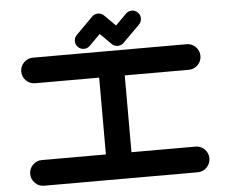

<svg xmlns="http://www.w3.org/2000/svg" viewBox="-60 -989 1253 1059"><g transform="rotate(-5 567.0 -460.0)"><path d="M992.2 -142.1Q1021.5 -142.1 1042.2 -121.3Q1063 -100.6 1063 -71.3Q1063 -42 1042.2 -21Q1021.5 0 992.2 0H141.6Q112.3 0 91.6 -21Q70.8 -42 70.8 -71.3Q70.8 -100.6 91.6 -121.3Q112.3 -142.1 141.6 -142.1H496.1V-567.4H141.6Q112.3 -567.4 91.6 -588.1Q70.8 -608.9 70.8 -638.2Q70.8 -667.5 91.6 -688.2Q112.3 -709 141.6 -709H992.2Q1021.5 -709 1042.2 -688.2Q1063 -667.5 1063 -638.2Q1063 -608.9 1042.2 -588.1Q1021.5 -567.4 992.2 -567.4H637.7V-142.1ZM707 -919.9Q726.6 -919.9 740.2 -906.2Q753.9 -892.6 753.9 -873Q753.9 -853.5 740.2 -839.8L646.5 -746.6Q632.8 -732.9 613.8 -732.9Q594.2 -732.9 580.6 -746.6L520 -807.1L459.5 -746.6Q445.8 -732.9 426.8 -732.9Q407.2 -732.9 393.6 -746.6Q379.9 -760.3 379.9 -779.3Q379.9 -798.8 393.6 -812.5L486.8 -906.2Q500.5 -919.9 520 -919.9Q539.6 -919.9 553.2 -906.2L613.8 -845.7L674.3 -906.2Q688 -919.9 707 -919.9Z"/></g></svg>

Font: Robtronika
Style: Regular
Weight: 400
Designer: GGBot
Version: 1.00